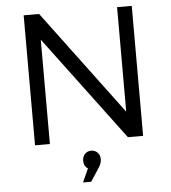

<svg xmlns="http://www.w3.org/2000/svg" viewBox="-60 -755 916 1030"><g transform="rotate(-5 397.5 -239.5)"><path d="M106 0V-700H189L609 -137V-700H688V0H606L186 -562V0ZM345 221 378 148Q356 135 356 105Q356 83 369.5 69Q383 55 403 55Q423 55 437 68.5Q451 82 451 105Q451 126 436 149L389 221Z"/></g></svg>

Font: Trueno
Style: Lt
Weight: 300
Designer: Julieta Ulanovsky
Foundry: Julieta Ulanovsky
Version: Version 3.001b